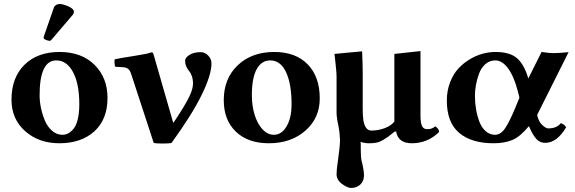

<svg xmlns="http://www.w3.org/2000/svg" viewBox="-20 -702 2858 954"><path d="M259.8 -401.9Q176.8 -401.9 176.8 -229Q176.8 -199.2 183.3 -166.7Q189.9 -134.3 202.9 -103.3Q215.8 -72.3 238.8 -52.2Q261.7 -32.2 291 -32.2Q305.7 -32.2 319.3 -39.6Q333 -46.9 345.9 -62.7Q358.9 -78.6 366.5 -109.9Q374 -141.1 374 -184.1Q374 -285.6 342.8 -343.8Q311.5 -401.9 259.8 -401.9ZM37.1 -207Q37.1 -316.4 101.6 -380.1Q166 -443.8 275.9 -443.8Q385.3 -443.8 449.7 -379.9Q514.2 -315.9 514.2 -215.8Q514.2 -108.4 448.7 -49.3Q383.3 9.8 274.9 9.8Q172.9 9.8 105 -50.3Q37.1 -110.4 37.1 -207ZM275.9 -682.1Q293.9 -682.1 320.6 -669.9Q347.2 -657.7 347.2 -644Q347.2 -635.7 341.8 -628.9L237.8 -506.8Q231.9 -499 227.1 -499Q220.2 -499 208.5 -503.7Q196.8 -508.3 196.8 -513.2Q196.8 -517.6 198.2 -522L248 -665Q251 -672.9 259 -677.5Q267.1 -682.1 275.9 -682.1Z M632.8 -331.1Q626.5 -352.1 616.9 -359.6Q607.4 -367.2 589.8 -368.2L552.7 -370.1Q549.8 -375.5 549.1 -388.7Q548.3 -401.9 549.8 -407.2Q574.2 -413.1 644.8 -423.8Q715.3 -434.6 731.9 -441.9Q737.3 -441.9 739.5 -439.7Q741.7 -437.5 743.7 -429.2L838.9 -98.1Q839.8 -94.2 840.8 -93.3Q841.8 -92.3 842.8 -93.3Q843.8 -94.2 845.7 -98.1Q847.7 -100.1 848.6 -102.1Q900.4 -180.2 919.7 -220.2Q939 -260.3 939 -286.1Q939 -308.1 932.9 -324.7Q926.8 -341.3 919.4 -349.4Q912.1 -357.4 906 -370.8Q899.9 -384.3 899.9 -400.9Q899.9 -415.5 921.4 -429.2Q942.9 -442.9 976.6 -442.9Q998.5 -442.9 1014.6 -425.8Q1030.8 -408.7 1030.8 -387.2Q1030.8 -329.6 981.7 -229.7Q932.6 -129.9 832.5 7.8Q824.2 11.2 788.6 11.2Q752.4 11.2 743.7 7.8Z M1091.8 -204.1Q1091.8 -312 1161.4 -377.9Q1231 -443.8 1342.8 -443.8Q1448.7 -443.8 1508.8 -382.3Q1568.8 -320.8 1568.8 -212.9Q1568.8 -115.7 1497.6 -53Q1426.3 9.8 1315.9 9.8Q1211.9 9.8 1151.9 -47.9Q1091.8 -105.5 1091.8 -204.1ZM1322.8 -401.9Q1279.3 -401.9 1255.4 -358.2Q1231.4 -314.5 1231.4 -229Q1231.4 -175.3 1245.6 -130.4Q1259.8 -85.4 1284.9 -58.8Q1310.1 -32.2 1340.8 -32.2Q1378.9 -32.2 1403.8 -74Q1428.7 -115.7 1428.7 -184.1Q1428.7 -285.6 1401.1 -343.8Q1373.5 -401.9 1322.8 -401.9Z M1948.2 -48.8 1940.4 -47.9Q1917.5 -29.3 1910.4 -23.9Q1903.3 -18.6 1885.7 -7.8Q1868.2 2.9 1852.8 6.3Q1837.4 9.8 1817.4 9.8H1805.7Q1783.2 7.8 1771.5 2.9Q1771.5 4.9 1772 8.5Q1772.5 12.2 1772.5 14.2V37.1Q1772.5 77.1 1776.4 96.2Q1777.3 100.1 1780 110.8Q1782.7 121.6 1783.7 127.9Q1788.6 153.3 1788.6 168Q1788.6 198.2 1770 215.1Q1751.5 231.9 1725.6 231.9Q1706.1 231.9 1679.2 211.9Q1652.3 191.9 1652.3 163.1Q1652.3 140.1 1659.7 91.8Q1669.4 23.4 1669.4 -6.8Q1668 -24.9 1666.5 -45.9Q1663.6 -66.4 1662.6 -70.8Q1654.3 -109.4 1653.3 -125Q1652.3 -129.9 1652.3 -137.2V-323.2Q1652.3 -334.5 1649.7 -362.1Q1647 -389.6 1644.5 -412.1L1641.6 -434.1Q1648.9 -434.6 1662.6 -436Q1676.3 -437.5 1682.6 -438Q1697.3 -439.5 1713.4 -440.9Q1729.5 -442.4 1749 -444.1Q1768.6 -445.8 1779.3 -446.8Q1782.2 -375 1782.2 -342.8V-160.2Q1782.2 -126 1785.6 -103.8Q1789.1 -81.5 1798.8 -67.4Q1808.6 -53.2 1825.7 -53.2Q1858.9 -53.2 1891.4 -65.2Q1923.8 -77.1 1939.5 -98.1V-332V-434.1Q1951.7 -435.5 1975.6 -438Q1999.5 -440.4 2011.2 -441.9Q2020.5 -442.9 2040 -445.1Q2059.6 -447.3 2069.3 -448.2V-346.2V-127Q2069.3 -90.8 2077.1 -75.4Q2085 -60.1 2101.6 -60.1Q2110.4 -60.1 2114.3 -61Q2126 -62 2143.6 -74.2Q2153.3 -66.4 2157.5 -60.5Q2161.6 -54.7 2161.6 -45.9Q2104.5 9.8 2026.4 9.8Q1958 9.8 1948.2 -48.8Z M2339.8 -226.1Q2339.8 -193.4 2345 -161.6Q2350.1 -129.9 2361.1 -99.6Q2372.1 -69.3 2392.6 -50.8Q2413.1 -32.2 2439.9 -32.2Q2468.3 -32.2 2490.5 -65.7Q2512.7 -99.1 2541 -168L2561 -216.8L2552.2 -251Q2534.2 -321.3 2504.9 -361.6Q2475.6 -401.9 2440.9 -401.9Q2412.6 -401.9 2391.6 -383.3Q2370.6 -364.7 2360.1 -335.7Q2349.6 -306.6 2344.7 -279.1Q2339.8 -251.5 2339.8 -226.1ZM2200.2 -202.1Q2200.2 -251.5 2216.3 -293Q2232.4 -334.5 2257.8 -361.8Q2283.2 -389.2 2315.4 -408.2Q2347.7 -427.2 2379.6 -435.5Q2411.6 -443.8 2440.9 -443.8Q2514.6 -443.8 2550 -411.9Q2585.4 -379.9 2605 -312L2670.9 -443.8Q2709.5 -438 2728 -438Q2757.3 -438 2805.2 -442.9L2648.9 -130.9L2650.9 -123Q2658.2 -95.2 2675.5 -79.6Q2692.9 -64 2704.1 -64Q2746.1 -64 2766.1 -89.8Q2782.2 -86.4 2793 -69.8Q2747.6 7.8 2689 7.8Q2662.6 7.8 2645.3 -11.2Q2627.9 -30.3 2612.3 -65.9L2607.9 -75.2Q2564.9 -22.9 2526.1 -6.6Q2487.3 9.8 2432.1 9.8Q2322.3 9.8 2261.2 -42Q2200.2 -93.8 2200.2 -202.1Z"/></svg>

Font: Common Serif
Style: Bold
Weight: 700
Designer: Philipp H. Poll, Khaled Hosny
Foundry: Stefan Peev, Context Ltd.
Version: Version 1.026